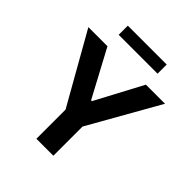

<svg xmlns="http://www.w3.org/2000/svg" viewBox="-239 -1029 1173 1173"><g transform="rotate(45 347.5 -442.0)"><path d="M181.6 -707 344.7 -402.3H351.6L513.7 -707H678.7L420.9 -252V0H274.4V-252L16.6 -707ZM516.6 -804.7H180.7V-883.8H516.6Z"/></g></svg>

Font: Pretendard JP
Style: Bold
Weight: 700
Designer: Base glyphs from Inter by Rasmus Andersson; Hangeul glyphs from Noto Sans CJK(Source Han Sans) by Jang Soo-young and Kan
Foundry: Kil Hyung-jin
Version: Version 1.309